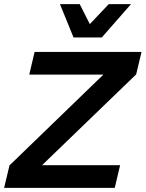

<svg xmlns="http://www.w3.org/2000/svg" viewBox="-32 -912 707 932"><path d="M325 -730 259 -892H355L404 -795L496 -892H604L462 -730ZM-12 0 14 -109 470 -550H110L136 -660H655L629 -551L172 -110H551L525 0Z"/></svg>

Font: Elaine Sans SemiBold
Style: Italic
Weight: 600
Italic angle: -13°
Designer: Wei Huang
Foundry: Wei Huang
Version: Version 2.001;December 24, 2019;FontCreator 12.0.0.2547 64-b